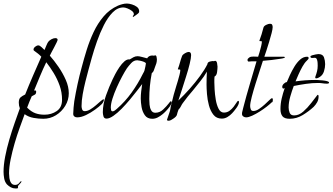

<svg xmlns="http://www.w3.org/2000/svg" viewBox="-92 -663 1877 1083"><path d="M-5 400Q-19 400 -31 393.5Q-43 387 -53 377Q-65 363 -68.5 343Q-72 323 -72 306Q-72 268 -63 221Q-54 174 -39.5 124.5Q-25 75 -9 29.5Q7 -16 20 -52Q14 -67 14 -84Q14 -105 23.5 -113.5Q33 -122 50 -130Q71 -183 94.5 -237Q118 -291 141 -343Q133 -352 123 -360Q113 -368 103 -375Q97 -378 97 -383Q97 -392 106.5 -399.5Q116 -407 124 -407Q132 -407 143 -396.5Q154 -386 159 -381Q163 -390 169 -405Q175 -420 180 -427Q186 -435 198 -441.5Q210 -448 220 -448Q233 -448 233 -438Q233 -435 227 -422.5Q221 -410 213 -395Q205 -380 198 -367Q191 -354 189 -349Q213 -322 237.5 -286.5Q262 -251 279 -212.5Q296 -174 296 -137Q296 -99 276 -66Q256 -33 223.5 -13Q191 7 152 7Q126 7 97.5 2Q69 -3 47 -19Q35 14 19.5 56.5Q4 99 -9.5 145.5Q-23 192 -32 236Q-41 280 -41 315Q-41 326 -39 341.5Q-37 357 -29.5 368.5Q-22 380 -7 380Q8 380 16 369.5Q24 359 28 359Q29 359 29 361Q29 365 20.5 373.5Q12 382 9 387Q10 388 10 391Q10 395 8 399Q5 400 1.5 400Q-2 400 -5 400ZM159 -16Q198 -16 228 -36.5Q258 -57 258 -100Q258 -142 244.5 -180Q231 -218 210.5 -251.5Q190 -285 169 -312Q151 -275 133.5 -233Q116 -191 100 -152Q102 -152 103 -152.5Q104 -153 105 -153Q112 -153 112 -146Q112 -133 104 -129Q96 -125 87 -120Q80 -104 73.5 -88.5Q67 -73 61 -56L62 -55Q84 -33 107 -24.5Q130 -16 159 -16Z M343 -1Q334 -1 327.5 -6Q321 -11 321 -21Q321 -35 323 -56Q325 -77 327 -92Q335 -140 345.5 -188.5Q356 -237 369 -284Q381 -330 397 -381.5Q413 -433 436 -482Q459 -531 492.5 -570.5Q526 -610 573 -631Q585 -636 598 -639.5Q611 -643 624 -643Q636 -643 652.5 -638Q669 -633 681 -623.5Q693 -614 693 -599Q693 -593 690 -590Q688 -587 674.5 -577.5Q661 -568 659 -567Q657 -569 657 -570Q657 -573 660 -576Q663 -579 663 -583Q663 -593 652 -601.5Q641 -610 627 -615.5Q613 -621 604 -621Q571 -621 543.5 -593Q516 -565 494 -521.5Q472 -478 455 -429.5Q438 -381 426 -338Q414 -295 407 -269Q399 -240 390 -204Q381 -168 374.5 -131.5Q368 -95 368 -64Q368 -55 371.5 -45.5Q375 -36 386 -36Q401 -36 417.5 -46Q434 -56 449.5 -69.5Q465 -83 476.5 -93Q488 -103 492 -103Q494 -103 494 -101Q494 -94 490 -87Q486 -80 481 -75Q468 -62 444 -44.5Q420 -27 393 -14Q366 -1 343 -1Z M767 7Q739 7 725 -13Q711 -33 706.5 -59.5Q702 -86 702 -107Q702 -128 704.5 -148.5Q707 -169 710 -189Q700 -176 682 -152.5Q664 -129 641 -101.5Q618 -74 594 -49.5Q570 -25 547.5 -9.5Q525 6 509 6Q495 6 491.5 -7Q488 -20 488 -30Q488 -75 506 -125Q524 -175 543 -215Q548 -226 558 -245Q568 -264 581.5 -284Q595 -304 610 -317Q625 -330 640 -328Q651 -335 661.5 -340.5Q672 -346 685 -346Q693 -346 711.5 -341Q730 -336 738 -334Q742 -342 750 -346Q758 -350 766 -350Q774 -350 777 -349Q781 -351 783 -351Q789 -351 791 -342.5Q793 -334 793 -329Q793 -316 790 -306Q787 -296 782 -284Q778 -274 775.5 -265.5Q773 -257 764 -250Q757 -214 753.5 -177.5Q750 -141 750 -104Q750 -91 751.5 -73Q753 -55 760.5 -41Q768 -27 784 -27Q809 -27 828.5 -45.5Q848 -64 861 -81Q863 -84 866 -87.5Q869 -91 873 -93L876 -87Q876 -77 866 -63Q856 -49 844 -36.5Q832 -24 824 -18Q812 -8 797.5 -0.5Q783 7 767 7ZM543 -35Q549 -35 556 -40Q563 -45 567 -49Q614 -90 650.5 -141Q687 -192 714 -247Q717 -252 720 -258Q723 -264 724 -270Q726 -278 728 -287.5Q730 -297 731 -305Q730 -310 720 -314Q710 -318 698.5 -320.5Q687 -323 682 -323Q663 -323 648.5 -307.5Q634 -292 624 -278Q612 -260 596.5 -231Q581 -202 566.5 -169.5Q552 -137 542.5 -107Q533 -77 533 -56Q533 -51 534.5 -43Q536 -35 543 -35Z M858 18Q850 18 850 12L863 -26Q868 -39 869.5 -51.5Q871 -64 875 -77Q881 -103 888 -129Q895 -155 903 -180Q906 -189 911 -206Q916 -223 920.5 -240.5Q925 -258 925 -267Q925 -272 918.5 -271Q912 -270 911 -273Q918 -291 923 -310Q928 -329 935 -347Q938 -355 951 -362.5Q964 -370 972 -370Q986 -370 986 -352Q986 -336 978 -303Q970 -270 957.5 -231Q945 -192 933.5 -155.5Q922 -119 914 -96Q946 -126 978 -162Q1010 -198 1036.5 -234.5Q1063 -271 1078 -301Q1078 -312 1092.5 -316Q1107 -320 1115 -318Q1119 -320 1121 -320Q1130 -320 1132.5 -306.5Q1135 -293 1135 -287Q1135 -276 1132.5 -256.5Q1130 -237 1118 -231Q1117 -223 1117 -214.5Q1117 -206 1117 -198Q1117 -186 1118.5 -158.5Q1120 -131 1125 -101Q1130 -71 1141 -49.5Q1152 -28 1171 -28Q1189 -28 1202.5 -38Q1216 -48 1226 -61Q1236 -74 1242 -84Q1248 -94 1251 -94Q1256 -94 1256 -88Q1256 -74 1241.5 -54Q1227 -34 1217 -24Q1206 -12 1191 -3Q1176 6 1159 6Q1129 6 1112 -15.5Q1095 -37 1086.5 -68.5Q1078 -100 1075.5 -132.5Q1073 -165 1073 -186Q1073 -205 1073.5 -223Q1074 -241 1075 -259Q1059 -231 1038 -205Q1017 -179 997 -154Q967 -120 938 -80Q933 -73 928.5 -63.5Q924 -54 917 -47L915 -45Q908 -26 906 -16Q904 -6 886 6Q880 10 873 14Q866 18 858 18Z M1296 -1Q1288 -1 1280.5 -6Q1273 -11 1273 -21Q1273 -29 1276 -38.5Q1279 -48 1280 -55Q1297 -121 1316.5 -186.5Q1336 -252 1355 -317H1327Q1324 -317 1321 -316.5Q1318 -316 1315 -316H1311Q1310 -316 1310 -315.5Q1310 -315 1310 -315Q1304 -318 1304 -324Q1304 -329 1306.5 -332Q1309 -335 1312 -337Q1317 -342 1324.5 -343Q1332 -344 1339 -344Q1345 -344 1351.5 -343.5Q1358 -343 1364 -343Q1367 -352 1372 -368.5Q1377 -385 1381 -402Q1385 -419 1385 -427Q1385 -432 1378.5 -431Q1372 -430 1371 -433Q1378 -451 1383.5 -469.5Q1389 -488 1394 -507Q1396 -516 1409 -522.5Q1422 -529 1431 -529Q1440 -529 1443 -523.5Q1446 -518 1446 -510Q1446 -499 1440 -476Q1434 -453 1426 -426.5Q1418 -400 1410.5 -377Q1403 -354 1399 -343H1511Q1512 -343 1515 -340Q1515 -336 1501.5 -333.5Q1488 -331 1486 -331Q1463 -327 1439 -324.5Q1415 -322 1391 -320Q1385 -301 1373.5 -266Q1362 -231 1349.5 -191Q1337 -151 1328 -116.5Q1319 -82 1319 -65Q1319 -56 1322.5 -46.5Q1326 -37 1337 -37Q1352 -37 1368.5 -48Q1385 -59 1400.5 -73Q1416 -87 1427 -98Q1438 -109 1442 -109Q1447 -109 1447 -102Q1447 -100 1446.5 -93Q1446 -86 1441 -86Q1431 -76 1412.5 -61.5Q1394 -47 1372.5 -33.5Q1351 -20 1330.5 -10.5Q1310 -1 1296 -1Z M1691 -221Q1686 -221 1686 -226Q1686 -229 1687 -231Q1693 -247 1696.5 -261.5Q1700 -276 1700 -292Q1700 -298 1699.5 -308.5Q1699 -319 1695.5 -328Q1692 -337 1683 -337Q1679 -337 1676 -336.5Q1673 -336 1669 -336Q1659 -336 1659 -344Q1659 -348 1668.5 -351Q1678 -354 1689 -356Q1700 -358 1704 -358Q1729 -358 1735.5 -339.5Q1742 -321 1742 -301Q1742 -282 1735.5 -261Q1729 -240 1712 -229Q1708 -226 1702 -223.5Q1696 -221 1691 -221ZM1542 7Q1513 7 1501.5 -7Q1490 -21 1490 -48Q1490 -78 1497 -108Q1504 -138 1514 -166L1505 -163Q1500 -166 1500 -173Q1500 -182 1508.5 -190.5Q1517 -199 1526 -200Q1532 -215 1543 -239Q1554 -263 1568.5 -287Q1583 -311 1601 -327Q1619 -343 1640 -343Q1649 -343 1649 -335Q1649 -332 1645 -327.5Q1641 -323 1639 -321Q1626 -309 1614 -287.5Q1602 -266 1592 -243.5Q1582 -221 1575 -204Q1603 -208 1630.5 -210Q1658 -212 1686 -212Q1689 -212 1701 -211.5Q1713 -211 1728 -209.5Q1743 -208 1753.5 -205Q1764 -202 1764 -197Q1764 -193 1759.5 -192Q1755 -191 1753 -191Q1740 -191 1728 -193Q1716 -195 1703 -195Q1669 -195 1634 -190Q1599 -185 1565 -178Q1555 -152 1545.5 -119Q1536 -86 1536 -57Q1536 -41 1542 -26.5Q1548 -12 1567 -12Q1594 -12 1618.5 -33.5Q1643 -55 1664 -82.5Q1685 -110 1699 -128H1700Q1704 -128 1704.5 -124Q1705 -120 1705 -118Q1705 -101 1697 -86.5Q1689 -72 1677 -60Q1650 -35 1615.5 -14Q1581 7 1542 7Z"/></svg>

Font: Moon Dance
Style: Regular
Weight: 400
Designer: Robert E. Leuschke
Foundry: Robert E. Leuschke
Version: Version 1.010; ttfautohint (v1.8.3)